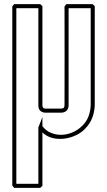

<svg xmlns="http://www.w3.org/2000/svg" viewBox="-20 -658 515 924"><path d="M436 -151.4Q434.6 -118.2 423.6 -90.1Q412.6 -62 389.2 -38.1Q371.6 -19.5 345.9 -7.3Q320.3 4.9 292.7 8.8Q265.1 12.7 238 7.3Q210.9 2 189.9 -15.6Q188 -16.6 186.8 -18.1Q185.5 -19.5 184.1 -21V236.3Q181.6 238.8 179 241.2Q176.3 243.7 173.3 246.1H47.9Q45.4 243.2 43.5 240.2Q41.5 237.3 39.1 234.9V-627Q41.5 -629.4 43.5 -632.3Q45.4 -635.3 47.9 -638.2H173.3Q176.3 -635.7 179 -633.3Q181.6 -630.9 184.1 -628.4V-151.4Q184.1 -135.3 199.2 -135.3H273.4Q283.2 -135.3 286.9 -139.4Q290.5 -143.6 290.5 -152.8Q291 -272 290.8 -389.9Q290.5 -507.8 290.5 -627Q293 -629.4 294.9 -632.3Q296.9 -635.3 299.3 -638.2H425.3Q428.2 -635.7 430.9 -633.3Q433.6 -630.9 436 -628.4ZM416.5 -618.7H310.1V-151.4Q310.1 -134.8 300 -125.2Q290 -115.7 273.4 -115.7H198.7Q187 -115.7 177.5 -122.1Q168 -128.4 165.5 -140.6Q165 -143.6 164.8 -146.7Q164.6 -149.9 164.6 -152.8V-618.7H58.6V226.6H164.6V-45.9H165Q169.9 -58.1 174.6 -70.1Q179.2 -82 184.1 -94.7V-50.8Q201.7 -27.8 226.6 -18.1Q251.5 -8.3 277.8 -9.3Q304.2 -10.3 329.6 -21.2Q355 -32.2 374.5 -51.3Q396.5 -72.3 406 -97.9Q415.5 -123.5 416.5 -152.8Z"/></svg>

Font: Preussische VI 9 Linie
Style: Regular
Weight: 400
Designer: Peter Wiegel
Foundry: Peter Wiegel
Version: Version 1.000 2009 initial release